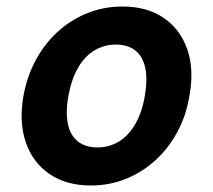

<svg xmlns="http://www.w3.org/2000/svg" viewBox="-20 -558 655 590"><path d="M259 12Q184 12 132.5 -23Q81 -58 59.5 -120Q38 -182 52 -263Q63 -324 90.5 -374.5Q118 -425 158.5 -461.5Q199 -498 249.5 -518Q300 -538 356 -538Q432 -538 483 -503Q534 -468 555.5 -406.5Q577 -345 562 -263Q552 -202 524.5 -151.5Q497 -101 456.5 -64.5Q416 -28 366 -8Q316 12 259 12ZM279 -105Q315 -105 344.5 -122.5Q374 -140 395 -175.5Q416 -211 425 -263Q434 -316 426 -351Q418 -386 395 -403.5Q372 -421 336 -421Q301 -421 271 -403.5Q241 -386 220.5 -351Q200 -316 190 -263Q181 -211 189 -175.5Q197 -140 220.5 -122.5Q244 -105 279 -105Z"/></svg>

Font: DM Sans 9pt
Style: Bold Italic
Weight: 700
Italic angle: -10°
Version: Version 4.004;gftools[0.9.30]